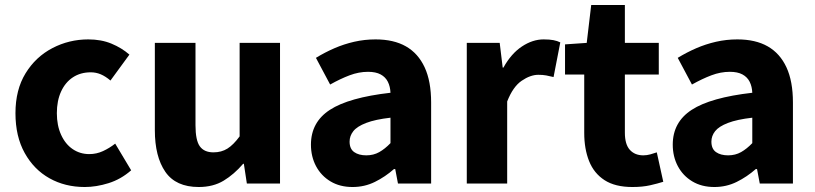

<svg xmlns="http://www.w3.org/2000/svg" viewBox="-20 -736 3267 770"><path d="M320 14Q241 14 178.5 -21Q116 -56 79 -122.5Q42 -189 42 -282Q42 -376 82.5 -442Q123 -508 190 -543Q257 -578 334 -578Q386 -578 427 -561Q468 -544 499 -517L423 -413Q403 -430 384 -438Q365 -446 344 -446Q303 -446 272.5 -426Q242 -406 225 -369Q208 -332 208 -282Q208 -233 225 -195.5Q242 -158 271.5 -138Q301 -118 338 -118Q367 -118 393 -130Q419 -142 442 -160L506 -53Q465 -17 415.5 -1.5Q366 14 320 14Z M777 14Q685 14 643 -47Q601 -108 601 -214V-564H764V-234Q764 -173 781.5 -149Q799 -125 836 -125Q868 -125 892 -140Q916 -155 941 -189V-564H1103V0H970L958 -79H955Q919 -37 877 -11.5Q835 14 777 14Z M1394 14Q1343 14 1305.5 -8.5Q1268 -31 1247.5 -69.5Q1227 -108 1227 -156Q1227 -246 1303 -295.5Q1379 -345 1546 -364Q1545 -389 1535.5 -408Q1526 -427 1506.5 -437.5Q1487 -448 1456 -448Q1419 -448 1382 -434Q1345 -420 1304 -397L1247 -504Q1283 -526 1321 -542.5Q1359 -559 1400.5 -568.5Q1442 -578 1486 -578Q1559 -578 1608 -550Q1657 -522 1683 -466Q1709 -410 1709 -325V0H1576L1565 -58H1560Q1525 -27 1483.5 -6.5Q1442 14 1394 14ZM1449 -113Q1478 -113 1501 -126Q1524 -139 1546 -162V-264Q1485 -257 1448.5 -243Q1412 -229 1397 -210Q1382 -191 1382 -168Q1382 -139 1400.5 -126Q1419 -113 1449 -113Z M1852 0V-564H1984L1996 -465H1999Q2030 -521 2073 -549.5Q2116 -578 2160 -578Q2184 -578 2199.5 -575Q2215 -572 2227 -566L2200 -427Q2184 -431 2170.5 -433.5Q2157 -436 2139 -436Q2107 -436 2072 -412Q2037 -388 2014 -329V0Z M2516 14Q2447 14 2404.5 -13.5Q2362 -41 2342.5 -90Q2323 -139 2323 -203V-437H2246V-558L2333 -564L2351 -716H2486V-564H2622V-437H2486V-204Q2486 -157 2506 -135Q2526 -113 2560 -113Q2574 -113 2588.5 -117Q2603 -121 2614 -125L2640 -7Q2618 0 2587.5 7Q2557 14 2516 14Z M2845 14Q2794 14 2756.5 -8.5Q2719 -31 2698.5 -69.5Q2678 -108 2678 -156Q2678 -246 2754 -295.5Q2830 -345 2997 -364Q2996 -389 2986.5 -408Q2977 -427 2957.5 -437.5Q2938 -448 2907 -448Q2870 -448 2833 -434Q2796 -420 2755 -397L2698 -504Q2734 -526 2772 -542.5Q2810 -559 2851.5 -568.5Q2893 -578 2937 -578Q3010 -578 3059 -550Q3108 -522 3134 -466Q3160 -410 3160 -325V0H3027L3016 -58H3011Q2976 -27 2934.5 -6.5Q2893 14 2845 14ZM2900 -113Q2929 -113 2952 -126Q2975 -139 2997 -162V-264Q2936 -257 2899.5 -243Q2863 -229 2848 -210Q2833 -191 2833 -168Q2833 -139 2851.5 -126Q2870 -113 2900 -113Z"/></svg>

Font: Noto Sans KR Thin ExtraBold
Style: Regular
Weight: 800
Version: Version 2.004-H2;hotconv 1.0.118;makeotfexe 2.5.65603